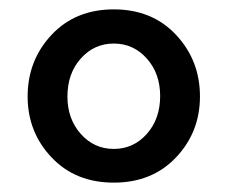

<svg xmlns="http://www.w3.org/2000/svg" viewBox="-20 -732 486 410"><path d="M39 -526Q39 -603 90 -657.5Q141 -712 223 -712Q305 -712 356 -657.5Q407 -603 407 -526Q407 -450 356 -396Q305 -342 223 -342Q141 -342 90 -396Q39 -450 39 -526ZM124 -526Q124 -478 152.5 -446Q181 -414 223 -414Q265 -414 293.5 -446Q322 -478 322 -527Q322 -575 293.5 -607Q265 -639 223 -639Q181 -639 152.5 -607Q124 -575 124 -526Z"/></svg>

Font: Raleway
Style: Regular
Weight: 600
Designer: Matt McInerney, Pablo Impallari, Rodrigo Fuenzalida
Foundry: Matt McInerney, Pablo Impallari, Rodrigo Fuenzalida
Version: Version 1.000;PS 001.001;hotconv 1.0.56; ttfautohint (v1.5)